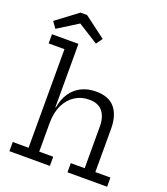

<svg xmlns="http://www.w3.org/2000/svg" viewBox="-172 -1100 1062 1219"><g transform="rotate(20 359.5 -490.5)"><path d="M214.9 -61.9H309.4V0H36.1V-61.9H142.9V-728.1H36.1V-790H214.9ZM522.1 -61.9V-342Q522.1 -406.9 492.8 -443.9Q463.5 -480.9 401.2 -480.9Q348.7 -480.9 306.5 -454.2Q264.3 -427.5 239.6 -376.9Q214.9 -326.2 214.9 -254.5L198.2 -361.1H218.2Q227.8 -419.6 255.5 -460.4Q283.3 -501.1 326.3 -522.6Q369.4 -544.1 425.2 -544.1Q511.8 -544.1 552.9 -494Q594.1 -443.9 594.1 -353.4V-61.9H696.1V0H428.2V-61.9ZM203.8 -981 348.9 -871.9 318.4 -829.7 181.5 -915.6 44.5 -829.7 14.1 -871.9 159.2 -981Z"/></g></svg>

Font: Hepta Slab ExtraLight
Style: Regular
Weight: 200
Designer: Michael LaGattuta
Foundry: Michael LaGattuta
Version: Version 1.100